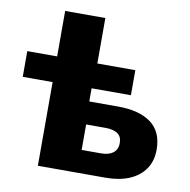

<svg xmlns="http://www.w3.org/2000/svg" viewBox="-79 -783 851 861"><g transform="rotate(10 346.5 -352.5)"><path d="M149 0V-381H13V-498H149V-705H332V-498H505V-384H326V-324H458Q554 -324 607.5 -284.5Q661 -245 661 -163Q661 -111 635.5 -74.5Q610 -38 564.5 -19Q519 0 458 0ZM330 -104H419Q453 -104 473 -119Q493 -134 493 -164Q493 -194 473 -207Q453 -220 419 -220H330Z"/></g></svg>

Font: Nunito Sans 10pt Black
Style: Regular
Weight: 900
Designer: Vernon Adams
Foundry: Vernon Adams
Version: Version 3.101;gftools[0.9.27]